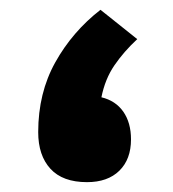

<svg xmlns="http://www.w3.org/2000/svg" viewBox="-20 -370 351 390"><path d="M258.8 -290.5Q231.4 -265.1 212.4 -237.3Q193.4 -209.5 186 -172.4Q214.8 -165.5 230.5 -143.1Q246.1 -120.6 246.1 -86.9Q246.1 -46.4 222.4 -23.2Q198.7 0 156.7 0Q107.4 0 82.5 -27.1Q57.6 -54.2 57.6 -101.6Q57.6 -181.2 92.3 -243.4Q127 -305.7 184.1 -350.1Z"/></svg>

Font: Vazirmatn UI NL Black
Style: Regular
Weight: 900
Designer: Saber Rastikerdar
Foundry: Saber Rastikerdar
Version: Version 33.003